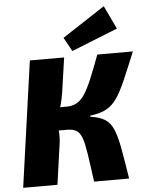

<svg xmlns="http://www.w3.org/2000/svg" viewBox="-62 -1000 808 1049"><g transform="rotate(-5 342.0 -475.0)"><path d="M608 -822 547 -950 313 -797 355 -721ZM421 -355 422 -361C565 -379 581 -442 684 -690H489C411 -483 386 -421 294 -421H262C270 -448 276 -476 280 -503L307 -690H119L22 0H210L242 -227C245 -249 245 -272 243 -295H283C379 -295 376 -250 411 0H603C558 -282 555 -334 421 -355Z"/></g></svg>

Font: Exo 2 Extra Bold
Style: Italic
Weight: 800
Italic angle: -8°
Designer: Natanael Gama
Version: Version 1.001;PS 001.001;hotconv 1.0.88;makeotf.lib2.5.64775